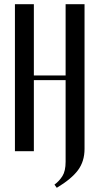

<svg xmlns="http://www.w3.org/2000/svg" viewBox="-20 -719 474 913"><path d="M141 -699V-360H292V-699H382V-11Q382 48 351 90Q320 132 250 174L239 159Q262 142 277 118Q292 94 292 50V-338H141V0H51V-699Z"/></svg>

Font: Moniqa SemBd Heading
Style: Regular
Weight: 600
Designer: Rajesh Rajput
Foundry: Rajesh Rajput
Version: Version 1.000